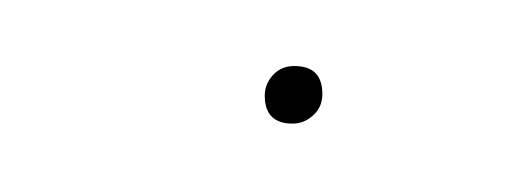

<svg xmlns="http://www.w3.org/2000/svg" viewBox="-20 -357 154 57"><path d="M66.9 -320.3Q58.6 -320.3 58.6 -328.6Q58.6 -332 61 -334.7Q63.5 -337.4 67.4 -337.4Q75.7 -337.4 75.7 -329.1Q75.7 -325.2 73 -322.8Q70.3 -320.3 66.9 -320.3Z"/></svg>

Font: Fira Sans Compressed Four
Style: Italic
Weight: 100
Width: 3
Italic angle: -8°
Designer: Carrois Corporate & Edenspiekermann AG
Foundry: Carrois Corporate GbR & Edenspiekermann AG
Version: Version 4.203;PS 004.203;hotconv 1.0.88;makeotf.lib2.5.64775